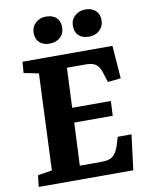

<svg xmlns="http://www.w3.org/2000/svg" viewBox="-99 -1000 825 1070"><g transform="rotate(-10 313.5 -464.5)"><path d="M143 -623 59 -640 64 -703H573L587 -517L513 -509L501 -547Q492 -580 480.5 -597Q469 -614 451.5 -620.5Q434 -627 405 -627H302L292 -402H511L507 -319H289L278 -77H397Q425 -77 444 -82.5Q463 -88 476.5 -105Q490 -122 501 -156L514 -199H592L567 0H32L39 -65L120 -78ZM153 -850Q153 -884 177 -906Q201 -928 236 -928Q274 -928 294.5 -908.5Q315 -889 315 -855Q315 -819 291.5 -797.5Q268 -776 231 -776Q195 -776 174 -795.5Q153 -815 153 -850ZM375 -850Q375 -885 399.5 -907Q424 -929 459 -929Q496 -929 517 -909Q538 -889 538 -855Q538 -820 514 -798Q490 -776 454 -776Q417 -776 396 -795.5Q375 -815 375 -850Z"/></g></svg>

Font: Literata 18pt
Style: Bold Italic
Weight: 700
Italic angle: -2°
Designer: Latin by Veronika Burian and Jose Scaglione. Greek by Irene Vlachou. Cyrillic by Vera Evstafieva
Foundry: TypeTogether
Version: Version 3.103;gftools[0.9.29]